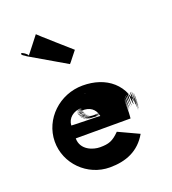

<svg xmlns="http://www.w3.org/2000/svg" viewBox="-131 -870 815 912"><g transform="rotate(-20 276.5 -413.5)"><path d="M154 -771C154 -771 88 -686 88 -687C89 -694 61 -714 57 -709C51 -701 74 -692 78 -687L258 -582C259 -581 302 -638 303 -638C303 -638 153 -770 154 -771ZM440 -241C441 -248 441 -259 442 -269C443 -409 443 -271 444 -278C444 -415 445 -275 446 -282C447 -418 448 -280 451 -288C454 -426 456 -287 458 -293C461 -429 463 -290 466 -297C468 -433 472 -294 477 -300C482 -436 485 -296 486 -301C488 -436 489 -295 490 -299C491 -433 492 -291 494 -293C496 -425 497 -283 497 -287C497 -287 497 -278 497 -281C497 -414 496 -272 496 -276C495 -410 494 -268 492 -270C490 -402 488 -260 488 -264C488 -399 396 -466 279 -466C162 -466 65 -374 64 -261C63 -149 156 -56 269 -56C351 -56 418 -83 460 -156C458 -156 359 -204 357 -204C322 -169 302 -162 257 -162C223 -162 163 -182 163 -241ZM164 -306C166 -341 195 -368 241 -368H250C291 -368 208 -368 257 -368C298 -368 216 -368 264 -368C305 -368 223 -368 273 -368C316 -368 235 -369 283 -370C324 -371 241 -371 288 -372C329 -373 245 -375 292 -376C332 -377 249 -380 297 -383C338 -386 254 -387 301 -389C341 -391 257 -394 303 -397C343 -400 258 -403 303 -406C341 -409 256 -412 299 -416C336 -420 249 -421 293 -423C330 -425 243 -426 286 -427C286 -427 234 -428 273 -427C306 -426 216 -425 259 -423C295 -422 208 -420 251 -419C287 -418 199 -415 242 -412C278 -409 190 -406 235 -404C273 -402 188 -401 233 -399C271 -397 186 -393 231 -388C269 -383 183 -377 229 -377C268 -377 183 -376 229 -376C268 -376 180 -375 226 -375C264 -375 178 -374 223 -373C261 -372 177 -371 223 -370C262 -369 178 -368 225 -367C265 -366 181 -366 228 -366C267 -366 181 -365 227 -365C266 -364 181 -363 227 -362C266 -361 180 -360 226 -359C265 -358 179 -358 225 -358C264 -356 179 -355 225 -353C264 -351 178 -350 224 -348C263 -346 179 -344 226 -341C266 -338 181 -336 228 -334C268 -333 185 -331 231 -330C271 -329 187 -327 234 -325C274 -323 191 -323 238 -321C278 -319 194 -317 241 -316C282 -314 200 -313 249 -312C291 -311 208 -309 255 -309C296 -308 213 -308 261 -308C303 -308 220 -307 267 -307H270C310 -307 227 -307 275 -307C316 -307 234 -307 281 -307C321 -307 238 -307 285 -307C326 -307 243 -306 290 -306C331 -306 248 -307 295 -307C335 -307 252 -308 299 -308C338 -308 255 -308 301 -308C341 -308 256 -309 303 -310C343 -311 258 -312 304 -313C343 -314 258 -315 303 -316C341 -317 254 -317 299 -317C338 -317 251 -316 297 -316C335 -316 249 -316 293 -316C331 -316 245 -315 290 -315C328 -315 242 -315 286 -315C323 -315 237 -316 281 -316C319 -316 233 -316 276 -316C276 -316 225 -316 270 -316H267C305 -316 219 -317 262 -317C299 -317 212 -318 257 -318C295 -318 208 -319 252 -320C289 -321 203 -322 248 -323C286 -324 200 -325 245 -326C283 -327 197 -329 241 -331C279 -333 193 -334 238 -335C276 -336 191 -337 236 -338C274 -339 189 -340 234 -343C272 -346 187 -348 233 -349C272 -350 187 -351 233 -352C272 -353 188 -353 234 -355C274 -358 302 -339 309 -301C310 -303 164 -304 164 -306Z"/></g></svg>

Font: Hussar Wojna
Style: 3
Weight: 400
Designer: Robert Jablonski
Foundry: Cannot Into Space Fonts
Version: Version 1.01